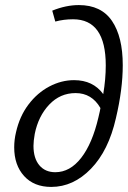

<svg xmlns="http://www.w3.org/2000/svg" viewBox="-20 -731 505 757"><path d="M464 -474Q464 -379 437 -265Q408 -137 338.5 -65.5Q269 6 182 6Q114 6 75 -37Q36 -80 36 -150Q36 -180 43 -209Q57 -272 92 -318.5Q127 -365 174.5 -390Q222 -415 272 -415Q347 -415 387 -360Q397 -419 397 -473Q397 -655 268 -655Q231 -655 198 -646L186 -689Q240 -711 291 -711Q379 -711 421.5 -648.5Q464 -586 464 -474ZM368 -268Q375 -297 376 -305Q342 -364 278 -364Q217 -364 174 -318.5Q131 -273 117 -203Q112 -175 112 -156Q112 -107 135 -79.5Q158 -52 198 -52Q256 -52 300 -108.5Q344 -165 368 -268Z"/></svg>

Font: Ysabeau Medium
Style: Italic
Weight: 500
Italic angle: -12°
Designer: Christian Thalmann (Catharsis Fonts)
Version: Version 0.003